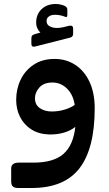

<svg xmlns="http://www.w3.org/2000/svg" viewBox="-20 -693 548 961"><path d="M71 248Q54 248 45 241Q36 234 36 214V151Q36 121 74 121H147Q248 121 297.5 77.5Q347 34 357 -58Q334 -39 299.5 -29Q265 -19 225 -20Q173 -22 136.5 -45.5Q100 -69 80.5 -107.5Q61 -146 61 -193Q61 -248 83.5 -294.5Q106 -341 149 -369.5Q192 -398 253 -398Q311 -398 356.5 -368.5Q402 -339 428 -283.5Q454 -228 454 -151Q454 50 378 149Q302 248 138 248ZM155 -201Q155 -169 179 -152Q203 -135 239 -135Q273 -135 304 -144.5Q335 -154 354 -168Q346 -220 315 -250Q284 -280 243 -280Q199 -280 177 -255Q155 -230 155 -201ZM155 -460Q137 -456 137 -474V-499Q137 -511 141 -515Q145 -519 154 -522L182 -530Q173 -538 167 -551.5Q161 -565 161 -580Q161 -621 188 -647Q215 -673 259 -673Q272 -673 284.5 -670Q297 -667 305 -663Q317 -656 317 -646V-617Q317 -604 306 -609Q294 -614 281 -616.5Q268 -619 256 -619Q236 -619 224.5 -610.5Q213 -602 213 -588Q213 -567 235.5 -558Q258 -549 293 -556L326 -564Q346 -568 346 -550V-524Q346 -509 332 -505Z"/></svg>

Font: Rubik Medium
Style: Regular
Weight: 500
Designer: Hubert and Fischer
Foundry: Hubert and Fischer
Version: Version 2.300; ttfautohint (v1.8.4.7-5d5b);gftools[0.9.30]